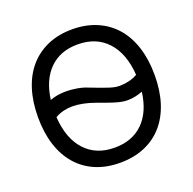

<svg xmlns="http://www.w3.org/2000/svg" viewBox="-130 -857 1007 1004"><g transform="rotate(-20 373.5 -355.0)"><path d="M373 16Q297 16 237 -9.5Q177 -35 135 -83Q93 -131 71 -199.5Q49 -268 49 -354Q49 -440 71 -509Q93 -578 135 -626Q177 -674 237 -700Q297 -726 373 -726Q449 -726 509.5 -700Q570 -674 612 -626Q654 -578 676 -509Q698 -440 698 -354Q698 -268 676 -199.5Q654 -131 612 -83Q570 -35 509.5 -9.5Q449 16 373 16ZM373 -68Q471 -68 531 -127Q591 -186 605 -295Q585 -287 563.5 -282.5Q542 -278 520 -278Q508 -278 495 -280Q482 -282 463.5 -287Q445 -292 419.5 -301Q394 -310 358 -323Q328 -334 296 -340.5Q264 -347 237 -347Q211 -347 186.5 -341Q162 -335 140 -322Q148 -201 209 -134.5Q270 -68 373 -68ZM508 -363Q534 -363 559 -369Q584 -375 607 -388Q599 -508 538 -575Q477 -642 373 -642Q276 -642 216.5 -583Q157 -524 143 -417Q164 -425 186.5 -428.5Q209 -432 232 -432Q261 -432 293 -426.5Q325 -421 351 -410Q387 -396 411.5 -387Q436 -378 453.5 -372.5Q471 -367 483.5 -365Q496 -363 508 -363Z"/></g></svg>

Font: Geist
Style: Regular
Weight: 400
Designer: Basement.studio, Andrés Briganti, Mateo Zaragoza
Foundry: Basement.studio, Vercel, Andrés Briganti, Guido Ferreyra, Mateo Zaragoza
Version: Version 1.401